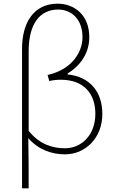

<svg xmlns="http://www.w3.org/2000/svg" viewBox="-20 -827 632 1045"><path d="M100 198H136C136 103 136 18 134 -75C189 -12 262 13 334 13C444 13 537 -75 537 -207C537 -326 471 -409 348 -422V-427C422 -473 466 -541 466 -625C466 -746 384 -807 294 -807C164 -807 100 -704 100 -562ZM333 -20C267 -20 195 -41 136 -115V-548C136 -700 199 -775 296 -775C367 -775 429 -725 429 -624C429 -546 374 -449 239 -419L248 -386C269 -391 291 -393 311 -393C438 -393 499 -315 499 -208C499 -93 425 -20 333 -20Z"/></svg>

Font: Source Han Sans JP ExtraLight
Style: Regular
Weight: 250
Designer: Ryoko NISHIZUKA 西塚涼子 (kana, bopomofo & ideographs); Paul D. Hunt (Latin, Greek & Cyrillic); Sandoll Communications 산돌커뮤니
Foundry: Adobe
Version: Version 2.001;hotconv 1.0.107;makeotfexe 2.5.65593